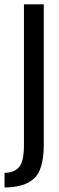

<svg xmlns="http://www.w3.org/2000/svg" viewBox="-60 -616 266 866"><path d="M-39.5 229.5Q48 229.5 92.8 190Q137.5 150.5 137.5 33.5V-596.5H48V38Q48 113 25.5 138.2Q3 163.5 -39.5 163.5Z"/></svg>

Font: Anybody Condensed
Style: Regular
Weight: 400
Width: 3
Designer: Tyler Finck
Foundry: Etcetera Type Company
Version: Version 1.113;gftools[0.9.25]